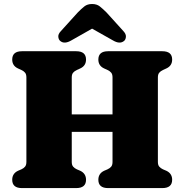

<svg xmlns="http://www.w3.org/2000/svg" viewBox="-20 -962 942 982"><path d="M347 -134Q347 -118 354 -109.8Q361 -101.5 373 -96L390.5 -88.5Q420 -74.5 420 -42.5Q420 0 369.5 0H92.5Q42.5 0 42.5 -42.5Q42.5 -74.5 72 -88.5L89.5 -96Q101.5 -101.5 108.2 -109.8Q115 -118 115 -134V-566Q115 -582 108.2 -590.2Q101.5 -598.5 89.5 -604L72 -612Q42.5 -625.5 42.5 -657.5Q42.5 -700 92.5 -700H369.5Q420 -700 420 -657.5Q420 -625.5 390.5 -612L373 -604Q361 -598.5 354 -590.2Q347 -582 347 -566V-377H555.5V-566Q555.5 -582 548.8 -590.2Q542 -598.5 530 -604L512.5 -612Q483 -625.5 483 -657.5Q483 -700 533 -700H810Q860.5 -700 860.5 -657.5Q860.5 -625.5 831 -612L813.5 -604Q801.5 -598.5 794.5 -590.2Q787.5 -582 787.5 -566V-134Q787.5 -118 794.5 -109.8Q801.5 -101.5 813.5 -96L831 -88.5Q860.5 -74.5 860.5 -42.5Q860.5 0 810 0H533Q483 0 483 -42.5Q483 -74.5 512.5 -88.5L530 -96Q542 -101.5 548.8 -109.8Q555.5 -118 555.5 -134V-287.5H347ZM615 -753Q593 -734 556.5 -756L451 -815.5L346 -756Q309 -734 287.5 -753Q279.5 -760 278.2 -774Q277 -788 291.5 -803L377.5 -898Q396 -917 411.5 -929.2Q427 -941.5 451 -941.5Q475 -941.5 490.5 -929.2Q506 -917 525 -898L611 -803Q625 -788 624 -774Q623 -760 615 -753Z"/></svg>

Font: Fraunces 9pt S050 Black
Style: Regular
Weight: 900
Version: Version 1.000; ttfautohint (v1.8.3)